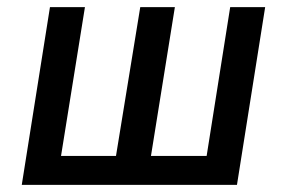

<svg xmlns="http://www.w3.org/2000/svg" viewBox="-20 -518 804 538"><path d="M41 0 120 -498H218L151 -81H305L373 -498H470L403 -81H559L625 -498H723L644 0Z"/></svg>

Font: Nunito Sans 7pt Condensed SemiBold
Style: Italic
Weight: 600
Width: 3
Italic angle: -9°
Designer: Vernon Adams
Foundry: Vernon Adams
Version: Version 3.101;gftools[0.9.27]